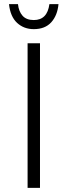

<svg xmlns="http://www.w3.org/2000/svg" viewBox="-20 -909 326 929"><path d="M143.5 -768Q95.5 -768 62.8 -798.2Q30 -828.5 23.5 -889H67Q70.5 -854 89 -833Q107.5 -812 143.5 -812Q209 -812 219 -889H263Q258 -834.5 228 -801.2Q198 -768 143.5 -768ZM173.5 0H113.5V-699.5H173.5Z"/></svg>

Font: Argentum Novus Light
Style: Regular
Weight: 300
Designer: Julieta Ulanovsky (font) & Cristiano Sobral (main changes)
Foundry: Julieta Ulanovsky (font) & Cristiano Sobral (main changes)
Version: Version 3.00;November 27, 2020;FontCreator 13.0.0.2655 64-bi